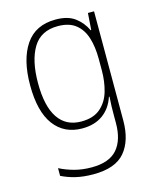

<svg xmlns="http://www.w3.org/2000/svg" viewBox="-116 -619 764 940"><g transform="rotate(-15 265.5 -149.0)"><path d="M256 -539Q318 -539 354 -512Q390 -485 409 -444H412L418 -529H449V24Q449 126 400.5 183.5Q352 241 241 241Q190 241 151 231.5Q112 222 80 206V167Q113 184 153 195Q193 206 241 206Q330 206 370.5 159.5Q411 113 411 27V-12Q411 -36 411.5 -58Q412 -80 414 -106H411Q393 -51 351 -20.5Q309 10 246 10Q155 10 104 -58Q53 -126 53 -260Q53 -390 103.5 -464.5Q154 -539 256 -539ZM258 -505Q172 -505 132.5 -439.5Q93 -374 93 -260Q93 -143 133 -83.5Q173 -24 250 -24Q312 -24 347.5 -55Q383 -86 397 -135Q411 -184 411 -239V-299Q411 -359 396.5 -405.5Q382 -452 348.5 -478.5Q315 -505 258 -505Z"/></g></svg>

Font: Noto Sans Arabic UI SmCn XLt
Style: Regular
Weight: 200
Width: 4
Designer: Monotype Design Team, Nadine Chahine and Nizar Qandah
Foundry: Monotype Imaging Inc.
Version: Version 2.010; ttfautohint (v1.8.4.7-5d5b)